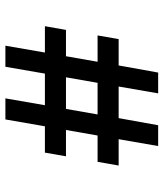

<svg xmlns="http://www.w3.org/2000/svg" viewBox="34 -714 620 729"><g transform="rotate(-90 344.5 -350.0)"><path d="M335 -640 309 -490H429L455 -640H535L509 -490H609L595 -410H495L474 -290H574L560 -210H460L433 -60H354L380 -210H260L233 -60H154L180 -210H80L94 -290H194L215 -410H115L129 -490H229L255 -640ZM394 -290 415 -410H295L274 -290Z"/></g></svg>

Font: Skate blade
Style: Regular
Weight: 400
Italic angle: -7°
Designer: Valerio Brotto (Silverblur_type)
Version: Version 2.001